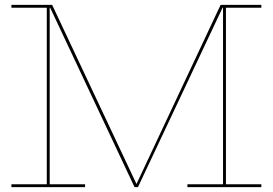

<svg xmlns="http://www.w3.org/2000/svg" viewBox="-20 -772 1125 792"><path d="M912 -740V-12H1058V0H753V-12H900V-740H898L549 0H535L187 -740H185V-12H331V0H27V-12H173V-740H27V-752H194V-751L195 -752L543 -13L890 -752H1058V-740Z"/></svg>

Font: Hepta Slab Thin
Style: Regular
Weight: 250
Designer: Michael LaGattuta
Foundry: Michael LaGattuta
Version: Version 1.100; ttfautohint (v1.8) -l 8 -r 50 -G 200 -x 14 -D